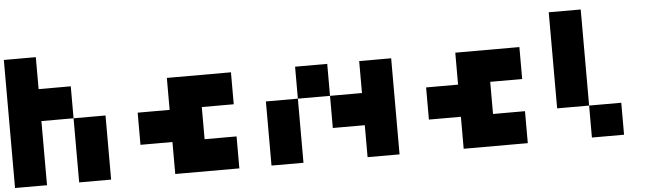

<svg xmlns="http://www.w3.org/2000/svg" viewBox="-46 -897 3695 1075"><g transform="rotate(-5 1801.5 -360.0)"><path d="M179.7 -540Q240.2 -540 360.4 -540Q360.4 -480.5 360.4 -360.4Q299.8 -360.4 179.7 -360.4Q179.7 -240.2 179.7 0Q120.1 0 0 0Q0 -240.2 0 -719.7Q59.6 -719.7 179.7 -719.7Q179.7 -660.2 179.7 -540ZM360.4 -360.4Q419.9 -360.4 540 -360.4Q540 -240.2 540 0Q480.5 0 360.4 0Q360.4 -120.1 360.4 -360.4Z M900.4 -179.7Q840.8 -179.7 720.7 -179.7Q720.7 -240.2 720.7 -360.4Q780.3 -360.4 900.4 -360.4Q900.4 -419.9 900.4 -540Q1020.5 -540 1260.7 -540Q1260.7 -480.5 1260.7 -360.4Q1201.2 -360.4 1081.1 -360.4Q1081.1 -299.8 1081.1 -179.7Q1140.6 -179.7 1260.7 -179.7Q1260.7 -120.1 1260.7 0Q1140.6 0 900.4 0Q900.4 -59.6 900.4 -179.7Z M1981.4 -360.4Q1981.4 -419.9 1981.4 -540Q2041 -540 2161.1 -540Q2161.1 -360.4 2161.1 0Q2101.6 0 1981.4 0Q1981.4 -59.6 1981.4 -179.7Q1921.9 -179.7 1801.8 -179.7Q1801.8 -240.2 1801.8 -360.4Q1861.3 -360.4 1981.4 -360.4ZM1441.4 -360.4Q1501 -360.4 1621.1 -360.4Q1621.1 -240.2 1621.1 0Q1561.5 0 1441.4 0Q1441.4 -120.1 1441.4 -360.4ZM1621.1 -540Q1681.6 -540 1801.8 -540Q1801.8 -480.5 1801.8 -360.4Q1741.2 -360.4 1621.1 -360.4Q1621.1 -419.9 1621.1 -540Z M2521.5 -179.7Q2461.9 -179.7 2341.8 -179.7Q2341.8 -240.2 2341.8 -360.4Q2401.4 -360.4 2521.5 -360.4Q2521.5 -419.9 2521.5 -540Q2641.6 -540 2881.8 -540Q2881.8 -480.5 2881.8 -360.4Q2822.3 -360.4 2702.1 -360.4Q2702.1 -299.8 2702.1 -179.7Q2761.7 -179.7 2881.8 -179.7Q2881.8 -120.1 2881.8 0Q2761.7 0 2521.5 0Q2521.5 -59.6 2521.5 -179.7Z M3062.5 -719.7Q3122.1 -719.7 3242.2 -719.7Q3242.2 -540 3242.2 -179.7Q3182.6 -179.7 3062.5 -179.7Q3062.5 -360.4 3062.5 -719.7ZM3242.2 -179.7Q3302.7 -179.7 3422.9 -179.7Q3422.9 -120.1 3422.9 0Q3362.3 0 3242.2 0Q3242.2 -59.6 3242.2 -179.7Z"/></g></svg>

Font: Pixelfont
Style: 5 px
Weight: 400
Designer: Eugene Lysy
Version: Version 1.0.2 (beta)